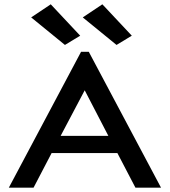

<svg xmlns="http://www.w3.org/2000/svg" viewBox="-20 -873 790 893"><path d="M610 0 526 -161H220L136 0H21L357 -632H393L729 0ZM374 -453 262 -241H484ZM282 -664 125 -792 216 -853 353 -707ZM522 -664 365 -792 456 -853 593 -707Z"/></svg>

Font: Inconsolata ExtraExpanded SemiBold
Style: Regular
Weight: 600
Width: 8
Monospace: yes
Designer: Raph Levien, Cyreal, Brenton Simpson
Foundry: Raph Levien, Cyreal, Google
Version: Version 3.001; ttfautohint (v1.8.2.53-6de2)